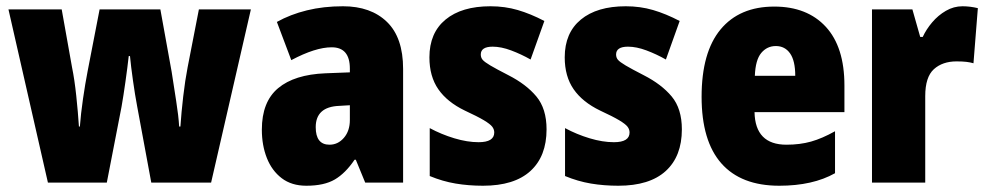

<svg xmlns="http://www.w3.org/2000/svg" viewBox="-20 -583 3151 613"><path d="M418 -243Q411 -280 404.5 -326Q398 -372 395 -404H391Q387 -368 380.5 -322Q374 -276 368 -242L321 0H133L7 -553H177L210 -368Q218 -329 223.5 -277Q229 -225 232 -179H235Q238 -219 245 -267.5Q252 -316 260 -357L298 -553H492L528 -354Q535 -308 542.5 -260.5Q550 -213 552 -179H556Q559 -224 565 -275.5Q571 -327 579 -368L615 -553H781L654 0H463Z M1075 -563Q1164 -563 1215.5 -513Q1267 -463 1267 -363V0H1146L1116 -73H1112Q1083 -30 1049 -10Q1015 10 958 10Q911 10 879.5 -14Q848 -38 832 -78.5Q816 -119 816 -169Q816 -258 868 -301.5Q920 -345 1019 -349L1097 -352V-364Q1097 -432 1039 -432Q987 -432 910 -391L864 -513Q907 -537 960 -550Q1013 -563 1075 -563ZM1063 -245Q988 -242 988 -177Q988 -121 1032 -121Q1059 -121 1078 -143Q1097 -165 1097 -200V-247Z M1725 -170Q1725 -84 1673.5 -37Q1622 10 1522 10Q1476 10 1434.5 3Q1393 -4 1352 -21V-174Q1389 -154 1430.5 -141.5Q1472 -129 1508 -129Q1558 -129 1558 -160Q1558 -170 1551.5 -178.5Q1545 -187 1525 -199Q1505 -211 1464 -230Q1408 -257 1379.5 -298Q1351 -339 1351 -400Q1351 -478 1402.5 -520.5Q1454 -563 1546 -563Q1592 -563 1633 -551Q1674 -539 1718 -516L1674 -393Q1644 -410 1612 -422Q1580 -434 1553 -434Q1515 -434 1515 -409Q1515 -399 1521 -392Q1527 -385 1545.5 -374Q1564 -363 1603 -343Q1660 -314 1692.5 -275Q1725 -236 1725 -170Z M2157 -170Q2157 -84 2105.5 -37Q2054 10 1954 10Q1908 10 1866.5 3Q1825 -4 1784 -21V-174Q1821 -154 1862.5 -141.5Q1904 -129 1940 -129Q1990 -129 1990 -160Q1990 -170 1983.5 -178.5Q1977 -187 1957 -199Q1937 -211 1896 -230Q1840 -257 1811.5 -298Q1783 -339 1783 -400Q1783 -478 1834.5 -520.5Q1886 -563 1978 -563Q2024 -563 2065 -551Q2106 -539 2150 -516L2106 -393Q2076 -410 2044 -422Q2012 -434 1985 -434Q1947 -434 1947 -409Q1947 -399 1953 -392Q1959 -385 1977.5 -374Q1996 -363 2035 -343Q2092 -314 2124.5 -275Q2157 -236 2157 -170Z M2452 -562Q2557 -562 2616.5 -497.5Q2676 -433 2676 -310V-225H2389Q2391 -121 2491 -121Q2534 -121 2569.5 -131Q2605 -141 2646 -164V-30Q2575 10 2468 10Q2346 10 2283 -61.5Q2220 -133 2220 -274Q2220 -416 2280.5 -489Q2341 -562 2452 -562ZM2457 -436Q2429 -436 2410.5 -414Q2392 -392 2390 -341H2519Q2519 -389 2502.5 -412.5Q2486 -436 2457 -436Z M3053 -563Q3077 -563 3102 -557L3088 -381Q3078 -384 3065.5 -385.5Q3053 -387 3034 -387Q2989 -387 2961.5 -362Q2934 -337 2934 -276V0H2764V-553H2893L2918 -465H2926Q2937 -489 2956 -511.5Q2975 -534 3000 -548.5Q3025 -563 3053 -563Z"/></svg>

Font: Noto Sans Myanmar Condensed Black
Style: Regular
Weight: 900
Width: 3
Designer: Monotype Design Team
Foundry: Monotype Imaging Inc.
Version: Version 2.107; ttfautohint (v1.8.4.7-5d5b)